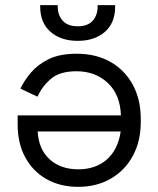

<svg xmlns="http://www.w3.org/2000/svg" viewBox="-20 -711 615 745"><path d="M526.2 -250.2V-238.2Q526.2 -162.5 495.2 -105.8Q464.2 -49 409.4 -17.5Q354.5 14 283.5 14Q214.2 14 161.4 -15.5Q108.5 -45 78.5 -99.5Q48.5 -154 48.5 -228.5V-263.2H449.2Q446.5 -344.2 398.1 -389.4Q349.8 -434.5 276.8 -434.5Q212.5 -434.5 178.1 -405.5Q143.8 -376.5 125.5 -335.8L59.2 -367.2Q74 -398.5 100.5 -429.8Q127 -461 169.5 -481.8Q212 -502.5 277.8 -502.5Q352.5 -502.5 408.2 -471Q464 -439.5 495.1 -382.4Q526.2 -325.2 526.2 -250.2ZM126.2 -200.8Q130.2 -130.8 173.1 -92.4Q216 -54 283.8 -54Q351.2 -54 394.8 -92.4Q438.2 -130.8 448.2 -200.8ZM136 -685V-691H204V-685.5Q204 -652.2 223.4 -630.6Q242.8 -609 281.8 -609Q320.8 -609 339.8 -630.6Q358.8 -652.2 358.8 -685.5V-691H426.8V-685Q426.8 -622.2 387 -587.4Q347.2 -552.5 281.8 -552.5Q216.2 -552.5 176.1 -587.4Q136 -622.2 136 -685Z"/></svg>

Font: Space 7353
Style: Regular
Weight: 400
Designer: Christine Claussen + Ruben Lyon  (Space 7353)
Version: Version 1.000;FEAKit 1.0